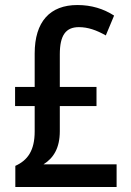

<svg xmlns="http://www.w3.org/2000/svg" viewBox="-20 -744 521 764"><path d="M288 -724C179 -724 118 -658 118 -531V-398H40V-322H118V-221C118 -145 90 -106 41 -84V0H444V-90H153C193 -115 218 -155 218 -222V-322H364V-398H218V-528C218 -604 242 -636 294 -636C330 -636 364 -624 401 -603L434 -682C392 -709 344 -724 288 -724Z"/></svg>

Font: Noto Sans Devanagari Condensed Medium
Style: Regular
Weight: 500
Width: 3
Designer: Jelle Bosma - Monotype Design Team
Foundry: Monotype Imaging Inc.
Version: Version 2.004